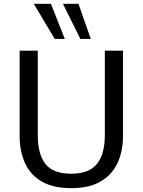

<svg xmlns="http://www.w3.org/2000/svg" viewBox="-20 -977 750 1007"><path d="M354 9.8Q258.8 9.8 199 -24.9Q139.2 -59.6 111.1 -121.6Q83 -183.6 83 -264.6V-711.4H178.2V-267.1Q178.2 -168.5 218.3 -117.2Q258.3 -65.9 354 -65.9Q446.8 -65.9 488.3 -117.2Q529.8 -168.5 529.8 -267.1V-711.4H625V-263.2Q625 -184.1 596.4 -122.3Q567.9 -60.5 508.1 -25.4Q448.2 9.8 354 9.8ZM267.1 -772.9 157.2 -957H247.1L319.8 -772.9ZM401.4 -772.9 310.1 -957H391.6L456.1 -772.9Z"/></svg>

Font: Comme
Style: Regular
Weight: 400
Designer: Vernon Adams
Foundry: Vernon Adams
Version: Version 1.000;gftools[0.9.27]